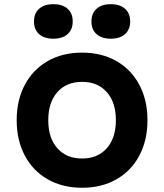

<svg xmlns="http://www.w3.org/2000/svg" viewBox="-20 -885 790 924"><path d="M60.3 -306.6Q60.3 -403.4 99.6 -477.1Q138.9 -550.8 209.9 -591.3Q280.9 -631.8 374.9 -631.8Q468.9 -631.8 540 -591.3Q611.1 -550.8 650.4 -477.1Q689.7 -403.4 689.7 -306.6Q689.7 -209.7 650.4 -136Q611.1 -62.3 540.1 -21.9Q469.1 18.6 375.1 18.6Q281.1 18.6 210 -21.9Q138.9 -62.3 99.6 -136Q60.3 -209.7 60.3 -306.6ZM537.7 -306.6Q537.7 -391.8 494.2 -441.4Q450.7 -491 375.1 -491Q299.5 -491 255.9 -441.4Q212.3 -391.8 212.3 -306.6Q212.3 -221.3 255.8 -171.8Q299.3 -122.2 374.9 -122.2Q450.5 -122.2 494.1 -171.8Q537.7 -221.3 537.7 -306.6ZM143.6 -781.8Q143.6 -821.1 168.4 -843Q193.2 -865 236.8 -865Q280.3 -865 305.1 -843Q329.9 -821.1 329.9 -781.8Q329.9 -742.6 305.1 -720.6Q280.3 -698.7 236.8 -698.7Q193.2 -698.7 168.4 -720.6Q143.6 -742.6 143.6 -781.8ZM420.1 -781.8Q420.1 -821.1 444.9 -843Q469.7 -865 513.2 -865Q556.8 -865 581.6 -843Q606.4 -821.1 606.4 -781.8Q606.4 -742.6 581.6 -720.6Q556.8 -698.7 513.2 -698.7Q469.7 -698.7 444.9 -720.6Q420.1 -742.6 420.1 -781.8Z"/></svg>

Font: Martian Mono VF sWd Rg
Style: Regular
Weight: 400
Width: 6
Monospace: yes
Designer: Roman Shamin
Foundry: Evil Martians
Version: Version 1.100